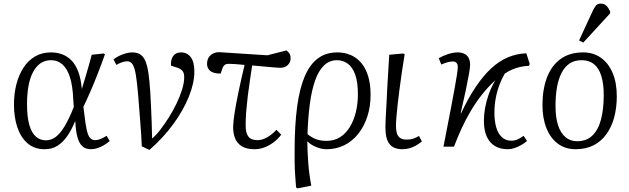

<svg xmlns="http://www.w3.org/2000/svg" viewBox="-20 -809 3472 1059"><path d="M226 14Q169 14 131.5 -19Q94 -52 75.5 -107.5Q57 -163 57 -232Q57 -292 70.5 -344.5Q84 -397 110 -436.5Q136 -476 174 -498Q212 -520 261 -520Q294 -520 322.5 -509.5Q351 -499 373.5 -476.5Q396 -454 411 -415.5Q426 -377 431 -320H432Q443 -356 452.5 -388Q462 -420 470.5 -450Q479 -480 486 -507L551 -514L559 -510Q541 -459 521 -407.5Q501 -356 480.5 -308.5Q460 -261 440 -220L445 -181Q451 -126 458 -94Q465 -62 476 -49Q487 -36 506 -36Q519 -36 535 -42.5Q551 -49 568 -60L585 -31Q571 -19 553.5 -8.5Q536 2 518 8Q500 14 482 14Q452 14 434 -2.5Q416 -19 407 -53Q398 -87 395 -140H394Q375 -93 351 -58.5Q327 -24 297 -5Q267 14 226 14ZM234 -35Q262 -35 287 -53.5Q312 -72 336.5 -112.5Q361 -153 387 -219L384 -261Q381 -335 366 -382.5Q351 -430 324.5 -453.5Q298 -477 262 -477Q227 -477 202 -459Q177 -441 160.5 -408Q144 -375 136.5 -331Q129 -287 129 -236Q129 -163 142 -119Q155 -75 178.5 -55Q202 -35 234 -35Z M804 18 762 -2Q761 -33 759 -62.5Q757 -92 754.5 -124.5Q752 -157 749 -196Q746 -235 742 -284Q736 -357 729 -397.5Q722 -438 711 -454.5Q700 -471 682 -471Q669 -471 654 -466Q639 -461 622 -451L606 -481Q619 -492 636.5 -500.5Q654 -509 673 -514.5Q692 -520 709 -520Q735 -520 752.5 -509.5Q770 -499 781 -474.5Q792 -450 798.5 -407Q805 -364 809 -298Q811 -262 813 -221Q815 -180 816.5 -136Q818 -92 819 -45Q840 -62 863.5 -92.5Q887 -123 910.5 -160Q934 -197 953 -236.5Q972 -276 984 -314Q996 -352 996 -384Q996 -407 986 -418.5Q976 -430 954 -437L923 -447Q921 -481 935.5 -500.5Q950 -520 978 -520Q1012 -520 1032 -494Q1052 -468 1052 -414Q1052 -351 1021.5 -275.5Q991 -200 935.5 -124Q880 -48 804 18Z M1384 14Q1340 14 1314 -2Q1288 -18 1276.5 -46.5Q1265 -75 1266 -113Q1267 -143 1274.5 -190Q1282 -237 1295.5 -302Q1309 -367 1329 -451Q1301 -454 1277 -455.5Q1253 -457 1240 -457Q1228 -457 1219.5 -451Q1211 -445 1206 -429L1197 -403Q1173 -403 1156 -409Q1139 -415 1130.5 -428Q1122 -441 1122 -457Q1122 -489 1143 -506Q1164 -523 1193 -521L1455 -504L1560 -531Q1572 -522 1577.5 -512Q1583 -502 1583 -488Q1583 -466 1567.5 -450.5Q1552 -435 1525 -435Q1516 -435 1494.5 -437Q1473 -439 1442 -441.5Q1411 -444 1371 -448Q1368 -427 1364.5 -406.5Q1361 -386 1358.5 -365.5Q1356 -345 1353 -325Q1350 -305 1347.5 -286Q1345 -267 1343.5 -249Q1342 -231 1340 -214Q1338 -197 1337 -180.5Q1336 -164 1335.5 -149.5Q1335 -135 1335 -122Q1334 -77 1349.5 -56.5Q1365 -36 1399 -36Q1426 -36 1452.5 -51Q1479 -66 1505 -93L1531 -66Q1513 -42 1489 -24Q1465 -6 1438.5 4Q1412 14 1384 14Z M1622 230 1613 225Q1611 200 1609.5 178Q1608 156 1606.5 133.5Q1605 111 1605 84.5Q1605 58 1605 23Q1605 -116 1618.5 -218Q1632 -320 1660.5 -387Q1689 -454 1733.5 -487Q1778 -520 1841 -520Q1881 -520 1914.5 -505.5Q1948 -491 1972.5 -462Q1997 -433 2010.5 -389Q2024 -345 2024 -287Q2024 -220 2005.5 -164.5Q1987 -109 1954.5 -69Q1922 -29 1878 -7.5Q1834 14 1782 14Q1753 14 1724 2Q1695 -10 1677 -28H1675Q1675 -4 1676.5 27Q1678 58 1680.5 92Q1683 126 1687.5 158Q1692 190 1697 215ZM1781 -32Q1823 -32 1855 -52Q1887 -72 1909 -107.5Q1931 -143 1942.5 -189.5Q1954 -236 1954 -289Q1954 -357 1939 -398Q1924 -439 1898 -458Q1872 -477 1839 -477Q1797 -477 1767 -448Q1737 -419 1718 -365Q1699 -311 1689 -236Q1679 -161 1676 -69Q1701 -49 1725.5 -40.5Q1750 -32 1781 -32Z M2200 14Q2175 14 2157.5 7Q2140 0 2128.5 -14.5Q2117 -29 2111.5 -51Q2106 -73 2106 -103Q2106 -108 2106 -115.5Q2106 -123 2106.5 -134Q2107 -145 2107.5 -158.5Q2108 -172 2109 -188Q2110 -204 2111 -222.5Q2112 -241 2113 -261.5Q2114 -282 2115 -304Q2116 -326 2117.5 -350Q2119 -374 2120.5 -399.5Q2122 -425 2123.5 -452Q2125 -479 2127 -507L2204 -514L2212 -510Q2204 -462 2197 -414Q2190 -366 2184 -320.5Q2178 -275 2173.5 -235Q2169 -195 2166.5 -164Q2164 -133 2164 -113Q2164 -92 2168.5 -75.5Q2173 -59 2186 -49Q2199 -39 2222 -39Q2242 -39 2257 -43.5Q2272 -48 2291 -59L2307 -29Q2291 -16 2274.5 -6.5Q2258 3 2239.5 8.5Q2221 14 2200 14Z M2780 14Q2742 14 2712.5 -2Q2683 -18 2666 -53Q2649 -88 2649 -143Q2649 -177 2655.5 -213.5Q2662 -250 2675.5 -288.5Q2689 -327 2712 -366Q2673 -331 2639 -288Q2605 -245 2576.5 -197Q2548 -149 2525 -98.5Q2502 -48 2484 0H2426Q2437 -58 2448.5 -116Q2460 -174 2470 -227Q2480 -280 2488 -324Q2496 -368 2500.5 -397.5Q2505 -427 2505 -439Q2505 -455 2497.5 -462.5Q2490 -470 2478 -470Q2464 -470 2446.5 -465Q2429 -460 2414 -453L2400 -488Q2422 -501 2451 -510.5Q2480 -520 2505 -520Q2537 -520 2555 -503Q2573 -486 2573 -451Q2573 -438 2567 -403Q2561 -368 2549.5 -313Q2538 -258 2521 -185L2523 -184Q2563 -269 2604.5 -330.5Q2646 -392 2690 -432.5Q2734 -473 2782 -493Q2830 -513 2883 -515L2902 -456L2897 -446Q2873 -445 2850 -440Q2827 -435 2806 -426Q2785 -417 2764 -403Q2747 -374 2734 -339Q2721 -304 2714 -265.5Q2707 -227 2707 -186Q2707 -142 2717 -107Q2727 -72 2748 -52.5Q2769 -33 2800 -33Q2822 -33 2839 -42Q2856 -51 2868 -60L2887 -31Q2871 -18 2853 -8Q2835 2 2817 8Q2799 14 2780 14Z M3155 14Q3098 14 3057 -16.5Q3016 -47 2994 -102Q2972 -157 2972 -230Q2972 -315 2996.5 -380.5Q3021 -446 3071 -483Q3121 -520 3197 -520Q3252 -520 3293.5 -491Q3335 -462 3358.5 -408Q3382 -354 3382 -278Q3382 -216 3368 -163Q3354 -110 3325.5 -70Q3297 -30 3254.5 -8Q3212 14 3155 14ZM3163 -30Q3215 -30 3247.5 -61.5Q3280 -93 3295 -150.5Q3310 -208 3310 -285Q3310 -346 3297 -389Q3284 -432 3257 -454.5Q3230 -477 3188 -477Q3149 -477 3122 -459Q3095 -441 3077.5 -407Q3060 -373 3052 -327Q3044 -281 3044 -224Q3044 -162 3058 -118.5Q3072 -75 3099 -52.5Q3126 -30 3163 -30ZM3197 -574 3174 -586 3248 -746Q3258 -768 3267 -778.5Q3276 -789 3294 -789Q3312 -789 3323.5 -778.5Q3335 -768 3345 -747V-735Z"/></svg>

Font: Literata 24pt Light
Style: Italic
Weight: 300
Italic angle: -2°
Designer: Latin by Veronika Burian and Jose Scaglione. Greek by Irene Vlachou. Cyrillic by Vera Evstafieva
Foundry: TypeTogether
Version: Version 3.103;gftools[0.9.29]